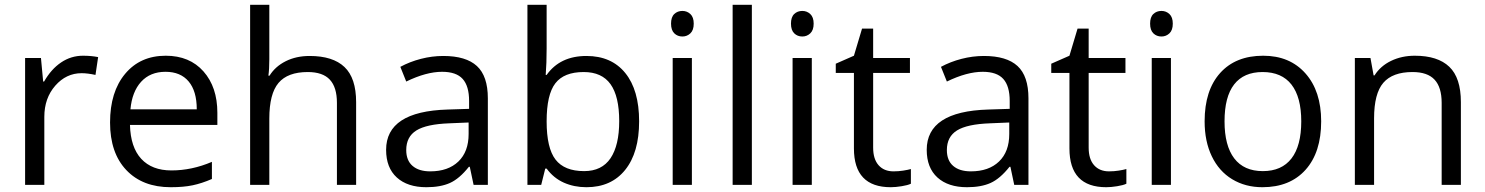

<svg xmlns="http://www.w3.org/2000/svg" viewBox="-20 -780 6264 810"><path d="M330.1 -544.9Q365.7 -544.9 394 -539.1L382.8 -463.9Q349.6 -471.2 324.2 -471.2Q259.3 -471.2 213.1 -418.5Q167 -365.7 167 -287.1V0H85.9V-535.2H152.8L162.1 -436H166Q195.8 -488.3 237.8 -516.6Q279.8 -544.9 330.1 -544.9Z M700.2 9.8Q581.5 9.8 512.9 -62.5Q444.3 -134.8 444.3 -263.2Q444.3 -392.6 508.1 -468.8Q571.8 -544.9 679.2 -544.9Q779.8 -544.9 838.4 -478.8Q897 -412.6 897 -304.2V-252.9H528.3Q530.8 -158.7 575.9 -109.9Q621.1 -61 703.1 -61Q789.6 -61 874 -97.2V-24.9Q831.1 -6.3 792.7 1.7Q754.4 9.8 700.2 9.8ZM678.2 -477.1Q613.8 -477.1 575.4 -435.1Q537.1 -393.1 530.3 -318.8H810.1Q810.1 -395.5 775.9 -436.3Q741.7 -477.1 678.2 -477.1Z M1401.4 0V-346.2Q1401.4 -411.6 1371.6 -443.8Q1341.8 -476.1 1278.3 -476.1Q1193.8 -476.1 1155 -430.2Q1116.2 -384.3 1116.2 -279.8V0H1035.2V-759.8H1116.2V-529.8Q1116.2 -488.3 1112.3 -460.9H1117.2Q1141.1 -499.5 1185.3 -521.7Q1229.5 -543.9 1286.1 -543.9Q1384.3 -543.9 1433.3 -497.3Q1482.4 -450.7 1482.4 -349.1V0Z M1978 0 1961.9 -76.2H1958Q1918 -25.9 1878.2 -8.1Q1838.4 9.8 1778.8 9.8Q1699.2 9.8 1654.1 -31.2Q1608.9 -72.3 1608.9 -147.9Q1608.9 -310.1 1868.2 -317.9L1959 -320.8V-354Q1959 -417 1931.9 -447Q1904.8 -477.1 1845.2 -477.1Q1778.3 -477.1 1693.8 -436L1668.9 -498Q1708.5 -519.5 1755.6 -531.7Q1802.7 -543.9 1850.1 -543.9Q1945.8 -543.9 1991.9 -501.5Q2038.1 -459 2038.1 -365.2V0ZM1794.9 -57.1Q1870.6 -57.1 1913.8 -98.6Q1957 -140.1 1957 -214.8V-263.2L1876 -259.8Q1779.3 -256.3 1736.6 -229.7Q1693.8 -203.1 1693.8 -147Q1693.8 -103 1720.5 -80.1Q1747.1 -57.1 1794.9 -57.1Z M2454.1 -543.9Q2559.6 -543.9 2617.9 -471.9Q2676.3 -399.9 2676.3 -268.1Q2676.3 -136.2 2617.4 -63.2Q2558.6 9.8 2454.1 9.8Q2401.9 9.8 2358.6 -9.5Q2315.4 -28.8 2286.1 -68.8H2280.3L2263.2 0H2205.1V-759.8H2286.1V-575.2Q2286.1 -513.2 2282.2 -463.9H2286.1Q2342.8 -543.9 2454.1 -543.9ZM2442.4 -476.1Q2359.4 -476.1 2322.8 -428.5Q2286.1 -380.9 2286.1 -268.1Q2286.1 -155.3 2323.7 -106.7Q2361.3 -58.1 2444.3 -58.1Q2519 -58.1 2555.7 -112.5Q2592.3 -167 2592.3 -269Q2592.3 -373.5 2555.7 -424.8Q2519 -476.1 2442.4 -476.1Z M2898.9 0H2817.9V-535.2H2898.9ZM2811 -680.2Q2811 -708 2824.7 -720.9Q2838.4 -733.9 2858.9 -733.9Q2878.4 -733.9 2892.6 -720.7Q2906.7 -707.5 2906.7 -680.2Q2906.7 -652.8 2892.6 -639.4Q2878.4 -626 2858.9 -626Q2838.4 -626 2824.7 -639.4Q2811 -652.8 2811 -680.2Z M3151.9 0H3070.8V-759.8H3151.9Z M3404.8 0H3323.7V-535.2H3404.8ZM3316.9 -680.2Q3316.9 -708 3330.6 -720.9Q3344.2 -733.9 3364.7 -733.9Q3384.3 -733.9 3398.4 -720.7Q3412.6 -707.5 3412.6 -680.2Q3412.6 -652.8 3398.4 -639.4Q3384.3 -626 3364.7 -626Q3344.2 -626 3330.6 -639.4Q3316.9 -652.8 3316.9 -680.2Z M3749.5 -57.1Q3771 -57.1 3791 -60.3Q3811 -63.5 3822.8 -66.9V-4.9Q3809.6 1.5 3783.9 5.6Q3758.3 9.8 3737.8 9.8Q3582.5 9.8 3582.5 -153.8V-472.2H3505.9V-511.2L3582.5 -544.9L3616.7 -659.2H3663.6V-535.2H3818.8V-472.2H3663.6V-157.2Q3663.6 -108.9 3686.5 -83Q3709.5 -57.1 3749.5 -57.1Z M4258.8 0 4242.7 -76.2H4238.8Q4198.7 -25.9 4158.9 -8.1Q4119.1 9.8 4059.6 9.8Q3980 9.8 3934.8 -31.2Q3889.6 -72.3 3889.6 -147.9Q3889.6 -310.1 4148.9 -317.9L4239.7 -320.8V-354Q4239.7 -417 4212.6 -447Q4185.5 -477.1 4126 -477.1Q4059.1 -477.1 3974.6 -436L3949.7 -498Q3989.3 -519.5 4036.4 -531.7Q4083.5 -543.9 4130.9 -543.9Q4226.6 -543.9 4272.7 -501.5Q4318.8 -459 4318.8 -365.2V0ZM4075.7 -57.1Q4151.4 -57.1 4194.6 -98.6Q4237.8 -140.1 4237.8 -214.8V-263.2L4156.7 -259.8Q4060.1 -256.3 4017.3 -229.7Q3974.6 -203.1 3974.6 -147Q3974.6 -103 4001.2 -80.1Q4027.8 -57.1 4075.7 -57.1Z M4658.7 -57.1Q4680.2 -57.1 4700.2 -60.3Q4720.2 -63.5 4731.9 -66.9V-4.9Q4718.8 1.5 4693.1 5.6Q4667.5 9.8 4647 9.8Q4491.7 9.8 4491.7 -153.8V-472.2H4415V-511.2L4491.7 -544.9L4525.9 -659.2H4572.8V-535.2H4728V-472.2H4572.8V-157.2Q4572.8 -108.9 4595.7 -83Q4618.7 -57.1 4658.7 -57.1Z M4919.9 0H4838.9V-535.2H4919.9ZM4832 -680.2Q4832 -708 4845.7 -720.9Q4859.4 -733.9 4879.9 -733.9Q4899.4 -733.9 4913.6 -720.7Q4927.7 -707.5 4927.7 -680.2Q4927.7 -652.8 4913.6 -639.4Q4899.4 -626 4879.9 -626Q4859.4 -626 4845.7 -639.4Q4832 -652.8 4832 -680.2Z M5553.7 -268.1Q5553.7 -137.2 5487.8 -63.7Q5421.9 9.8 5305.7 9.8Q5233.9 9.8 5178.2 -23.9Q5122.6 -57.6 5092.3 -120.6Q5062 -183.6 5062 -268.1Q5062 -398.9 5127.4 -471.9Q5192.9 -544.9 5309.1 -544.9Q5421.4 -544.9 5487.5 -470.2Q5553.7 -395.5 5553.7 -268.1ZM5146 -268.1Q5146 -165.5 5187 -111.8Q5228 -58.1 5307.6 -58.1Q5387.2 -58.1 5428.5 -111.6Q5469.7 -165 5469.7 -268.1Q5469.7 -370.1 5428.5 -423.1Q5387.2 -476.1 5306.6 -476.1Q5227.1 -476.1 5186.5 -423.8Q5146 -371.6 5146 -268.1Z M6062 0V-346.2Q6062 -411.6 6032.2 -443.8Q6002.4 -476.1 5939 -476.1Q5855 -476.1 5815.9 -430.7Q5776.9 -385.3 5776.9 -280.8V0H5695.8V-535.2H5761.7L5774.9 -461.9H5778.8Q5803.7 -501.5 5848.6 -523.2Q5893.6 -544.9 5948.7 -544.9Q6045.4 -544.9 6094.2 -498.3Q6143.1 -451.7 6143.1 -349.1V0Z"/></svg>

Font: f05544669
Style: Regular
Weight: 400
Foundry: Ascender Corporation
Version: Version 1.10